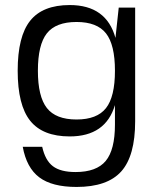

<svg xmlns="http://www.w3.org/2000/svg" viewBox="-20 -530 635 760"><path d="M437 -380 450 -500H515V-50Q515 87 460 148.5Q405 210 283 210Q186 210 135.5 172Q85 134 70 51H147Q159 105 189.5 128Q220 151 279 151Q362 151 398.5 107Q435 63 435 -37V-114Q398 10 256 10Q149 10 99.5 -52Q50 -114 50 -250Q50 -386 99.5 -448Q149 -510 256 -510Q401 -510 437 -380ZM283 -57Q364 -57 399.5 -102Q435 -147 435 -250Q435 -353 399.5 -398Q364 -443 283 -443Q201 -443 165.5 -398Q130 -353 130 -250Q130 -148 165.5 -102.5Q201 -57 283 -57Z"/></svg>

Font: Fivo Sans Modern
Style: Regular
Weight: 400
Designer: Alexander Slobzheninov
Foundry: Alexander Slobzheninov
Version: 1.0